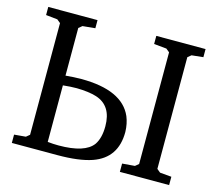

<svg xmlns="http://www.w3.org/2000/svg" viewBox="-97 -793 1036 915"><g transform="rotate(15 421.0 -335.5)"><path d="M33 0V-41L90 -46L107 -60V-611L90 -625L33 -631V-671H276V-631L214 -625L197 -611V-376Q239 -380 274 -380Q477 -380 527 -265Q541 -231 542 -190Q542 -62 428 -22Q364 0 258 0ZM197 -49Q224 -46 251 -46Q381 -46 420 -100Q443 -134 443 -192Q443 -293 363 -319Q325 -331 265 -332Q235 -332 197 -328ZM566 0V-41L628 -46L645 -60V-611L628 -625L566 -631V-671H809V-631L752 -625L735 -611V-60L752 -46L809 -41V0Z"/></g></svg>

Font: Khartiya
Style: Regular
Weight: 500
Version: Version 1.0.1